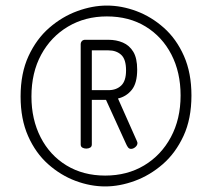

<svg xmlns="http://www.w3.org/2000/svg" viewBox="-20 -705 762 690"><path d="M358 -35Q305 -35 251.5 -55Q198 -75 153 -115Q108 -155 81 -216Q54 -277 54 -358Q54 -442 82.5 -503.5Q111 -565 157 -605Q203 -645 257.5 -665Q312 -685 364 -685Q417 -685 470.5 -665Q524 -645 569 -605Q614 -565 641 -504Q668 -443 668 -362Q668 -278 639.5 -216.5Q611 -155 565 -115Q519 -75 464.5 -55Q410 -35 358 -35ZM358 -74Q437 -74 498 -110.5Q559 -147 594 -212Q629 -277 629 -362Q629 -445 596 -509Q563 -573 503.5 -609.5Q444 -646 364 -646Q286 -646 224.5 -609.5Q163 -573 128 -508.5Q93 -444 93 -358Q93 -276 126 -211.5Q159 -147 219 -110.5Q279 -74 358 -74ZM451 -170Q444 -170 440 -175.5Q436 -181 433 -188L361 -346H310V-186Q310 -178 304 -174.5Q298 -171 290 -171Q282 -171 276 -174.5Q270 -178 270 -186V-547Q270 -552 273.5 -556.5Q277 -561 284 -562H370Q398 -562 421.5 -552Q445 -542 459 -519Q473 -496 473 -455Q473 -406 453.5 -382Q434 -358 404 -351L472 -198Q474 -193 474 -191Q474 -183 466.5 -176.5Q459 -170 451 -170ZM310 -381H370Q398 -381 415.5 -397.5Q433 -414 433 -452Q433 -492 415.5 -508Q398 -524 370 -524H310Z"/></svg>

Font: Dosis ExtraLight Light
Style: Regular
Weight: 300
Version: Version 3.001; ttfautohint (v1.8.2)